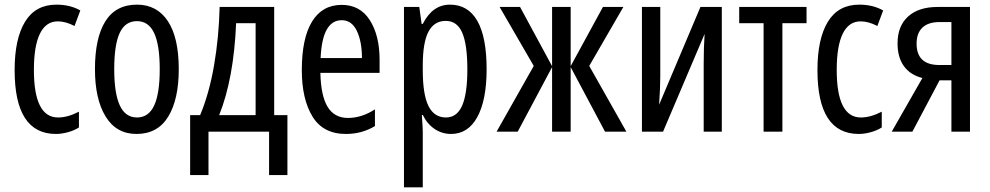

<svg xmlns="http://www.w3.org/2000/svg" viewBox="-20 -567 4263 827"><path d="M43 -265Q43 -400 88 -473.5Q133 -547 223 -547Q282 -547 326 -522L301 -455Q263 -475 229 -475Q178 -475 152 -422Q126 -369 126 -266Q126 -61 230 -61Q272 -61 320 -86V-18Q300 -5 272.5 2.5Q245 10 221 10Q43 10 43 -265Z M568 10Q481 10 435 -65Q389 -140 389 -269Q389 -404 434 -475.5Q479 -547 570 -547Q656 -547 703 -476Q750 -405 750 -269Q750 -139 704.5 -64.5Q659 10 568 10ZM570 -61Q620 -61 644 -112.5Q668 -164 668 -269Q668 -373 644 -424.5Q620 -476 570 -476Q519 -476 495.5 -425Q472 -374 472 -269Q472 -165 496 -113Q520 -61 570 -61Z M1161 -71H1218V187H1139V0H878V187H799V-71H842Q881 -164 902 -285.5Q923 -407 926 -537H1161ZM997 -467Q987 -228 924 -71H1081V-467Z M1615 -309V-253H1360Q1362 -155 1391 -107Q1420 -59 1479 -59Q1538 -59 1595 -96V-24Q1539 10 1470 10Q1372 10 1326 -65Q1280 -140 1280 -265Q1280 -402 1324 -474Q1368 -546 1452 -546Q1531 -546 1573 -480Q1615 -414 1615 -309ZM1361 -317H1539Q1539 -388 1517 -434Q1495 -480 1452 -480Q1368 -480 1361 -317Z M2076 -269Q2076 -136 2036 -63Q1996 10 1923 10Q1884 10 1852 -11.5Q1820 -33 1801 -72H1797Q1801 -16 1801 0V240H1720V-537H1786L1796 -464H1801Q1843 -547 1918 -547Q1996 -547 2036 -477Q2076 -407 2076 -269ZM1801 -285V-265Q1801 -160 1825.5 -110.5Q1850 -61 1901 -61Q1948 -61 1970.5 -112Q1993 -163 1993 -268Q1993 -375 1971 -426Q1949 -477 1900 -477Q1850 -477 1825.5 -430.5Q1801 -384 1801 -285Z M2518 -283 2678 0H2586L2438 -278V0H2358V-278L2210 0H2119L2279 -283L2132 -537H2220L2358 -282V-537H2438V-282L2577 -537H2665Z M2824 -237Q2824 -191 2819 -116L2997 -537H3089V0H3011V-293Q3011 -364 3015 -421L2836 0H2745V-537H2824Z M3350 -467V0H3269V-467H3164V-537H3454V-467Z M3501 -265Q3501 -400 3546 -473.5Q3591 -547 3681 -547Q3740 -547 3784 -522L3759 -455Q3721 -475 3687 -475Q3636 -475 3610 -422Q3584 -369 3584 -266Q3584 -61 3688 -61Q3730 -61 3778 -86V-18Q3758 -5 3730.5 2.5Q3703 10 3679 10Q3501 10 3501 -265Z M3821 0 3953 -231Q3901 -244 3873.5 -282Q3846 -320 3846 -380Q3846 -455 3891.5 -496Q3937 -537 4018 -537H4158V0H4078V-221H4027L3910 0ZM4026 -287H4078V-472H4027Q3978 -472 3953 -448Q3928 -424 3928 -379Q3928 -287 4026 -287Z"/></svg>

Font: Noto Sans UI Cond
Style: Regular
Weight: 400
Width: 3
Designer: Monotype Design Team
Foundry: Monotype Imaging Inc.
Version: Version 1.001